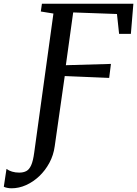

<svg xmlns="http://www.w3.org/2000/svg" viewBox="-128 -763 738 1035"><path d="M-65.5 252Q-78 252 -90 249.5Q-102 247 -107.5 243.5L-93 147.5Q-80.5 157 -62.8 162.2Q-45 167.5 -24.5 167.5Q-2 167.5 13.8 159.2Q29.5 151 40 127.8Q50.5 104.5 56.5 59L160 -690L92 -701L98 -743H591L577.5 -580.5H514L502.5 -687.5L266.5 -696L227 -411.5L470 -418.5L460.5 -343L221 -353L167 25Q160.5 73.5 138.2 114.8Q116 156 83.5 186.8Q51 217.5 12.5 234.8Q-26 252 -65.5 252Z"/></svg>

Font: Merriweather 28pt
Style: Italic
Weight: 400
Italic angle: -7.8°
Version: Version 2.101